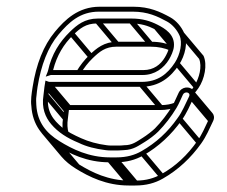

<svg xmlns="http://www.w3.org/2000/svg" viewBox="-20 -498 691 585"><path d="M126.2 -282.1C126.1 -281.8 125.7 -280.2 124.7 -277.8L119.3 -264.5L133 -268.9C134.5 -269.4 135.1 -269.5 135.1 -269.5H414.7C451.9 -269.5 479.1 -290.5 495 -316.8C501 -326.9 508.5 -342.7 509.8 -355.7C513.7 -393.1 482.1 -411.4 459.7 -422.8C438.1 -433.7 414.4 -441.5 380.9 -441.5L277.9 -441.5C237.9 -441.5 214.2 -421.8 192.8 -400.9C162.3 -371.1 137.1 -333.3 126.2 -282.1ZM141.8 -284.5C153.4 -329.8 174.5 -363.6 202.6 -391.1C223.3 -411.3 241.5 -426.5 275.6 -426.5L378.6 -426.5C409.6 -426.5 430.7 -419.6 451.1 -409.2C470 -399.6 499.5 -384.8 494.7 -355L494.6 -354.2C494.9 -345.9 487 -331 482.4 -323.2C469.2 -301 448.3 -284.5 417.1 -284.5ZM340.6 -54.5H320.6C314.9 -54.5 310.1 -54.8 305.8 -55.4C276 -59.2 250.2 -66.6 227.1 -76.9C206.2 -86.3 183.7 -97.4 168.9 -110C143.3 -131.8 119.6 -158.6 127.4 -208L127.5 -208.3C128 -217.1 129.1 -224.5 130.5 -233.5H409C465.9 -233.5 500.4 -263.4 525.4 -300.7C543.8 -328.3 553.9 -369.4 540.9 -397.9C532.2 -417.2 516.9 -435.4 498 -445.7C468.2 -461.9 435.8 -477.5 386.6 -477.5H283.6C218.4 -477.5 177.9 -437.9 147.4 -401.2C112.4 -359.2 90.3 -302 79.4 -233C76.2 -212.7 73.1 -192.4 75.5 -175.1C79.1 -116.7 110 -80.8 151.5 -55C191.7 -30 244.7 -3.5 312.6 -3.5H332.6C365.7 -3.5 392.5 -10.7 417 -24.7C463.9 -51.5 502.2 -87.8 533.3 -131.3C548.9 -153.1 558.7 -176.5 569.8 -199.8C574.4 -209.5 572.8 -218.1 568.1 -223.8C558.4 -235.3 533.1 -235.3 523.8 -214.2C517.6 -201.8 511.8 -186.6 504.9 -175C490.2 -150.6 471.4 -126.3 452.1 -106.7C445.1 -99.6 426.4 -85.2 415.1 -78.2C395.4 -65.9 382.8 -55.5 358.8 -55.5H358.3C353.1 -54.8 347.2 -54.5 340.6 -54.5ZM115.4 -233C114.1 -224.8 113.8 -216.3 112.4 -207.4C106.2 -168.8 118.4 -140.5 135.8 -119.9C156.9 -94.8 185.2 -77 219.3 -63C243.6 -51 270.9 -44.5 301.4 -40.6C306.3 -39.9 312 -39.5 318.3 -39.5H338.3C344.9 -39.5 352.2 -40.4 356.8 -40.5C387.6 -41.4 403.2 -55.1 421.4 -65.7C432.2 -72.1 453 -87.6 462.2 -97.2C482.6 -117.8 502.2 -143.4 517.6 -169C525.8 -182.5 531.7 -198.3 537.3 -209.6C542.5 -220.9 562 -217.3 556.2 -204.2C544.6 -180.8 535.6 -157.8 521.4 -138.7C491.3 -95.8 455.7 -62.9 410.8 -37.3C391 -26 366.9 -18.5 334.9 -18.5H314.9C251.1 -18.5 200.4 -43.5 161 -68C122.3 -92 93.7 -124 90.6 -178.6C90.3 -187 89.4 -195.4 91.1 -206L91.2 -206.3L91.2 -206.5C92 -215.7 93.1 -224.5 94.4 -233C104.9 -299.4 126.3 -354.6 158.4 -392.8C189.6 -429.9 223.9 -462.5 281.3 -462.5H384.3C430.2 -462.5 459.7 -448.3 489.1 -432.3C505.4 -423.4 519.3 -406.9 526.9 -390.1C536.8 -368.2 528.9 -331.9 512.9 -307.2C490.1 -272.1 460.3 -248.5 411.4 -248.5H131.3C130.2 -248.5 129.1 -248.7 127.8 -249.1L118.5 -252.5ZM404 -235.7 463.5 -165 475.8 -175.6 416.3 -246.3ZM513 -298.7 572.5 -228 584.8 -238.6 525.3 -309.3ZM150.1 -56.2 209.6 14.5 221.9 3.9 162.4 -66.8ZM307.6 -5.7 367.1 65 379.4 54.4 319.9 -16.3ZM327.6 -5.7 387.1 65 399.4 54.4 339.9 -16.3ZM407.8 -25.7 467.3 45 479.6 34.4 420 -36.3ZM521.2 -129.7 580.7 -59 593 -69.6 533.5 -140.3ZM556.9 -196.7 616.4 -126 628.7 -136.6 569.1 -207.3ZM113.8 -202.7 173.3 -132 185.6 -142.6 126.1 -213.3ZM127.5 -276.7 131.7 -271.7 144 -282.3 139.8 -287.3ZM191.6 -390.7 251.1 -320 263.4 -330.6 203.9 -401.3ZM270.6 -428.7 330.1 -358 342.4 -368.6 282.9 -439.3ZM373.6 -428.7 433.1 -358 445.4 -368.6 385.9 -439.3ZM449.3 -410.7 496.6 -354.4 508.9 -365 461.5 -421.3ZM505.9 -358.2C487.7 -365.8 467.2 -370.8 440.4 -370.8L337.4 -370.8C297.4 -370.8 273.9 -351 252.3 -330.2C236.9 -315.3 224.1 -298.9 212.9 -280L225.8 -274C236 -291.2 248.1 -306.9 262.1 -320.4C282.9 -340.4 301 -355.8 335.1 -355.8L438.1 -355.8C462.9 -355.8 481.4 -351.3 498.2 -344.3ZM116.8 -227.7 174.4 -159.2C173.1 -150.2 173.2 -144.7 171.9 -136.7C169.1 -119 170.2 -101.8 174.1 -87.9L188.8 -94C185.3 -106.2 184.3 -120.3 186.9 -137.3L187 -137.6L187 -137.9C187.7 -146.3 188.7 -154.5 189.9 -162.3L190.4 -165.4L129.1 -238.3ZM555.8 -213.2 615.3 -142.5C616.9 -140.6 617.8 -137.8 615.7 -133.5C604.3 -110 595.1 -87.1 580.9 -68C551.4 -26 515 9 470.3 33.4C450.4 44.3 426.5 52.2 394.4 52.2H374.4C310.6 52.2 260 27.2 220.5 2.7C204.5 -7.2 190.4 -18.5 179 -32L119.5 -102.7L107.2 -92.1L166.7 -21.4C179.1 -6.7 194.3 5.4 211 15.8C251.2 40.7 304.2 67.2 372.1 67.2H392.1C425.2 67.2 452 60 476.5 46C523.4 19.2 561.7 -17.1 592.8 -60.6C608.4 -82.4 618.2 -105.8 629.3 -129.1C633.9 -138.8 632.3 -147.4 627.6 -153.1L568.1 -223.8ZM527.8 -388.7 586.7 -318.6C596.2 -295.5 587.3 -261.1 572.4 -236.5C568 -229.2 564 -225 559.3 -219.5L570.1 -210.9C575.3 -216.9 580.1 -223.2 584.7 -229.7C603.4 -257 612.4 -300.8 600.1 -328L540 -399.3ZM513 -185.3C500.9 -180.6 487.1 -177.8 470.9 -177.8H194L136.3 -246.3L124 -235.7L185.4 -162.8H468.5C486.4 -162.8 502.4 -165.9 516.6 -171.5Z"/></svg>

Font: CiSf OpenHand
Style: GlsObl
Weight: 400
Foundry: Cannot Into Space Fonts
Version: Version 0.7892